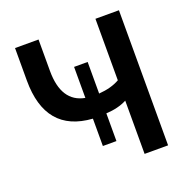

<svg xmlns="http://www.w3.org/2000/svg" viewBox="-128 -839 937 960"><g transform="rotate(-20 340.5 -359.5)"><path d="M480.5 -283.2Q433.6 -258.8 370.1 -255.9V-108.4H297.9V-253.9Q52.7 -270.5 52.7 -545.9V-718.8H177.7V-551.8Q177.7 -386.7 297.9 -364.3V-529.3H370.1V-361.3Q436.5 -366.2 480.5 -391.6V-718.8H605.5V0H480.5Z"/></g></svg>

Font: Min Sans SemiBold
Style: Regular
Weight: 600
Designer: Jinseong-Kim, NotoSansCJK, Nunito
Foundry: Jinseong-Kim
Version: Version 1.400;Glyphs 3.1.2 (3151)